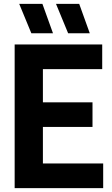

<svg xmlns="http://www.w3.org/2000/svg" viewBox="-20 -969 577 989"><path d="M55.5 0V-740H506.5V-613H201V-442H456.5V-315H201V-127H511.5V0ZM331 -797.5 268.5 -949H388L442.5 -797.5ZM141.5 -797.5 79 -949H198.5L253 -797.5Z"/></svg>

Font: Encode Sans Condensed Condensed
Style: Bold
Weight: 700
Width: 3
Designer: Multiple Designers
Foundry: Impallari Type
Version: Version 3.000; ttfautohint (v1.8.3) -l 8 -r 50 -G 200 -x 14 